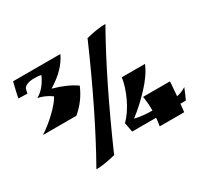

<svg xmlns="http://www.w3.org/2000/svg" viewBox="-146 -816 1213 1140"><g transform="rotate(-30 460.5 -246.5)"><path d="M676 -22Q676 -68 670 -109L668 -120H852Q852 -101 850 -87Q847 -55 845 -22Q877 -28 909 -48Q886 9 877 26H840L834 81H666Q672 48 673 26H509L497 -38Q543 -85 575.5 -154Q608 -223 617 -284H776Q750 -221 686.5 -153Q623 -85 557 -35Q607 -22 676 -22ZM210 -534Q197 -539 165 -539Q133 -539 114.5 -531Q96 -523 92 -514Q88 -505 86 -493.5Q84 -482 83 -480Q62 -480 22 -482Q31 -527 46 -586H370Q331 -500 222 -434Q316 -408 376 -366Q340 -280 269 -221H40Q89 -252 141 -301.5Q193 -351 212 -387Q172 -417 121 -428Q177 -459 210 -534ZM557 -587Q635 -607 691 -607Q529 -322 346 94L336 96Q262 114 213 114Q381 -183 557 -587Z"/></g></svg>

Font: Ruslan Display
Style: Regular
Weight: 400
Version: Version 1.000